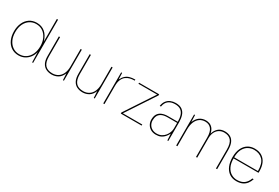

<svg xmlns="http://www.w3.org/2000/svg" viewBox="68 -1738 4022 2768"><g transform="rotate(30 2079.0 -354.0)"><path d="M273 12Q203 12 151.5 -23Q100 -58 72.5 -119Q45 -180 45 -259Q45 -337 73 -398.5Q101 -460 152.5 -494.5Q204 -529 273 -529Q354 -529 409.5 -482.5Q465 -436 492 -346V-720H512V0H496L491 -169Q479 -116 448.5 -75.5Q418 -35 373.5 -11.5Q329 12 273 12ZM273 -8Q338 -8 384.5 -40Q431 -72 457 -128.5Q483 -185 483 -259Q483 -331 457 -387.5Q431 -444 384 -476.5Q337 -509 273 -509Q215 -509 168 -478.5Q121 -448 94 -392Q67 -336 67 -259Q67 -182 94 -126Q121 -70 167.5 -39Q214 -8 273 -8Z M825 12Q773 12 731.5 -8.5Q690 -29 666.5 -73.5Q643 -118 643 -191V-517H663V-196Q663 -99 703.5 -53.5Q744 -8 826 -8Q879 -8 919.5 -33.5Q960 -59 982.5 -107.5Q1005 -156 1005 -226V-517H1025V0H1009L1003 -110Q977 -45 930 -16.5Q883 12 825 12Z M1338 12Q1286 12 1244.5 -8.5Q1203 -29 1179.5 -73.5Q1156 -118 1156 -191V-517H1176V-196Q1176 -99 1216.5 -53.5Q1257 -8 1339 -8Q1392 -8 1432.5 -33.5Q1473 -59 1495.5 -107.5Q1518 -156 1518 -226V-517H1538V0H1522L1516 -110Q1490 -45 1443 -16.5Q1396 12 1338 12Z M1680 0V-517H1696L1700 -410Q1722 -455 1751 -481Q1780 -507 1819 -518Q1858 -529 1909 -529V-511H1895Q1868 -511 1834.5 -503.5Q1801 -496 1770 -474.5Q1739 -453 1719.5 -411.5Q1700 -370 1700 -302V0Z M1972 0V-18L2289 -499H1978V-517H2313V-499L1996 -18H2319V0Z M2561 12Q2509 12 2472 -10Q2435 -32 2415.5 -68Q2396 -104 2396 -145Q2396 -204 2419 -239.5Q2442 -275 2484 -291.5Q2526 -308 2581 -308H2743Q2743 -370 2728 -415Q2713 -460 2678.5 -484.5Q2644 -509 2584 -509Q2518 -509 2476 -477Q2434 -445 2423 -377H2403Q2411 -430 2437 -463.5Q2463 -497 2501.5 -513Q2540 -529 2584 -529Q2654 -529 2693 -499.5Q2732 -470 2747.5 -420.5Q2763 -371 2763 -310V0H2747L2741 -110Q2735 -98 2722 -77.5Q2709 -57 2688.5 -36.5Q2668 -16 2637 -2Q2606 12 2561 12ZM2562 -8Q2608 -8 2642 -26.5Q2676 -45 2698.5 -74Q2721 -103 2732 -135.5Q2743 -168 2743 -197V-290H2585Q2522 -290 2485 -271Q2448 -252 2433 -220Q2418 -188 2418 -145Q2418 -109 2435 -77.5Q2452 -46 2485 -27Q2518 -8 2562 -8Z M2894 0V-517H2910L2914 -403Q2939 -466 2983 -497.5Q3027 -529 3087 -529Q3116 -529 3146.5 -518.5Q3177 -508 3201.5 -479Q3226 -450 3238 -396Q3251 -451 3292 -490Q3333 -529 3402 -529Q3456 -529 3495 -507.5Q3534 -486 3555 -439Q3576 -392 3576 -314V0H3556V-316Q3556 -417 3517.5 -463Q3479 -509 3402 -509Q3359 -509 3323 -488Q3287 -467 3265.5 -425.5Q3244 -384 3244 -321V0H3224V-321Q3224 -419 3187.5 -464Q3151 -509 3087 -509Q3035 -509 2996 -482.5Q2957 -456 2935.5 -405Q2914 -354 2914 -278V0Z M3899 12Q3830 12 3781 -22.5Q3732 -57 3706.5 -118.5Q3681 -180 3681 -261Q3681 -349 3709.5 -408.5Q3738 -468 3787 -498.5Q3836 -529 3900 -529Q3975 -529 4023.5 -496.5Q4072 -464 4095.5 -409Q4119 -354 4119 -283Q4119 -274 4119 -268Q4119 -262 4118 -253H3692V-271H4099Q4099 -397 4044.5 -453Q3990 -509 3900 -509Q3851 -509 3806 -485Q3761 -461 3732 -407.5Q3703 -354 3703 -266V-257Q3703 -172 3730 -117Q3757 -62 3802 -35Q3847 -8 3899 -8Q3973 -8 4017 -41.5Q4061 -75 4083 -138H4105Q4091 -94 4065 -60Q4039 -26 3998.5 -7Q3958 12 3899 12Z"/></g></svg>

Font: DM Sans 11pt Thin
Style: Regular
Weight: 250
Version: Version 4.004;gftools[0.9.30]